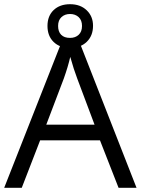

<svg xmlns="http://www.w3.org/2000/svg" viewBox="-20 -898 673 918"><path d="M546.9 0 458 -227.1H171.9L84 0H0L282.2 -716.8H352.1L632.8 0ZM432.1 -301.8 349.1 -522.9Q333 -564.9 315.9 -626Q305.2 -579.1 285.2 -522.9L201.2 -301.8ZM424.8 -774.9Q424.8 -727.1 394.8 -698Q364.7 -668.9 314.9 -668.9Q265.6 -668.9 236.3 -697.5Q207 -726.1 207 -773.9Q207 -821.8 236.6 -849.9Q266.1 -877.9 314.9 -877.9Q364.3 -877.9 394.5 -848.9Q424.8 -819.8 424.8 -774.9ZM372.1 -773.9Q372.1 -801.3 356 -816.2Q339.8 -831.1 314.9 -831.1Q290 -831.1 273.9 -816.2Q257.8 -801.3 257.8 -773.9Q257.8 -746.6 272.5 -731.7Q287.1 -716.8 314.9 -716.8Q340.3 -716.8 356.2 -731.7Q372.1 -746.6 372.1 -773.9Z"/></svg>

Font: Open Sans Y to K
Style: Regular
Weight: 400
Version: Version 1.10